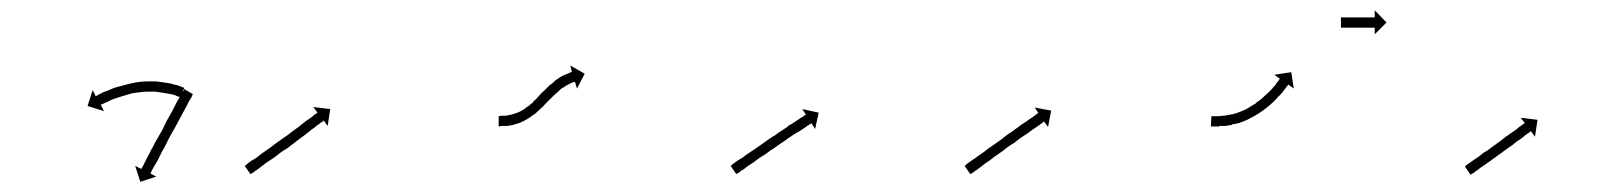

<svg xmlns="http://www.w3.org/2000/svg" viewBox="-20 -415 3132 375"><path d="M330 -226Q330 -226 330 -226Q330 -226 330 -226Q330 -226 330 -226Q330 -226 330 -226Q329 -226 326 -227Q326 -227 326 -227Q326 -227 326 -227Q326 -227 326 -227Q326 -227 326 -227Q323 -229 319 -230Q319 -230 319 -230Q319 -230 319 -230Q319 -230 319 -230Q319 -230 319 -230Q314 -231 309 -232Q309 -232 309 -232Q309 -232 309 -232Q309 -232 309 -232Q309 -232 309 -232Q303 -233 297 -234Q297 -234 297 -234Q297 -234 297 -234Q297 -234 297 -234Q297 -234 297 -234Q291 -235 283 -236Q283 -236 283.5 -236Q284 -236 284 -236Q284 -236 284 -236Q284 -236 284 -236Q276 -236 269 -236Q269 -236 269 -236Q269 -236 269 -236Q269 -236 269 -236Q269 -236 269 -236Q262 -236 254 -235Q254 -235 254 -235Q254 -235 254 -235Q254 -235 254 -235Q254 -235 254 -235Q247 -234 239 -233Q239 -233 239 -233Q239 -233 239 -233Q239 -233 239 -233Q239 -233 239 -233Q232 -231 225 -229Q225 -229 225 -229Q225 -229 225 -229Q225 -229 225 -229Q225 -229 225 -229Q218 -227 212 -225Q212 -225 212 -225Q212 -225 212 -225Q212 -225 212 -225Q212 -225 212 -225Q206 -223 200 -221Q200 -221 200 -221Q200 -221 200 -221Q200 -221 200 -221Q200 -221 200 -221Q195 -219 190 -216Q190 -216 190 -216Q190 -216 190 -216Q190 -216 190 -216Q190 -216 190 -216Q186 -215 183 -213Q183 -213 183 -213Q183 -213 183 -213Q183 -213 183 -213Q183 -213 183 -213Q180 -212 178 -211Q177 -210 177 -210L183 -198L151 -208L161 -239L167 -227Q168 -228 169 -228Q171 -229 174 -231Q174 -231 174 -231Q174 -231 174 -231Q174 -231 174 -231Q174 -231 174 -231Q178 -233 182 -235Q182 -235 182 -235Q182 -235 182 -235Q182 -235 182 -235Q182 -235 182 -235Q187 -237 193 -239Q193 -239 193 -239Q193 -239 193 -239Q193 -239 193 -239Q193 -239 193 -239Q199 -242 205 -244Q205 -244 205 -244Q205 -244 205 -244Q205 -244 205 -244Q205 -244 205 -244Q212 -246 220 -248Q220 -248 220 -248Q220 -248 220 -248Q220 -248 220 -248Q220 -248 220 -248Q227 -250 235 -252Q235 -252 235 -252Q235 -252 235 -252Q235 -252 235.5 -252Q236 -252 236 -252Q244 -254 252 -255Q252 -255 252 -255Q252 -255 252 -255Q252 -255 252 -255Q252 -255 252 -255Q260 -256 268 -256Q268 -256 268.5 -256Q269 -256 269 -256Q269 -256 269 -256Q269 -256 269 -256Q277 -256 285 -256Q285 -256 285 -256Q285 -256 285 -256Q285 -256 285 -256Q285 -256 285 -256Q293 -255 300 -254Q300 -254 300 -254Q300 -254 300 -254Q300 -254 300 -254Q300 -254 300 -254Q307 -253 313 -252Q313 -252 313 -252Q313 -252 313 -252Q313 -252 313 -252Q313 -252 313 -252Q319 -250 324 -249Q324 -249 324 -249Q324 -249 324 -249Q324 -249 324 -249Q324 -249 324 -249Q329 -248 333 -246Q333 -246 333 -246Q333 -246 333 -246Q333 -246 333 -246Q333 -246 333 -246Q336 -245 338 -244Q338 -244 338 -244Q338 -244 338 -244Q338 -244 338 -244Q338 -244 338 -244Q339 -244 340 -243L331 -225Q331 -225 330 -226ZM356 -230Q355 -228 354 -225Q352 -222 349 -217Q347 -213 344 -207Q341 -202 338 -196Q334 -189 331 -183Q327 -176 323 -168Q319 -161 315 -154Q311 -147 307 -139Q304 -132 300 -125Q296 -119 293 -112Q290 -106 287 -100Q284 -95 281 -90Q279 -86 277 -83Q275 -79 275 -78Q274 -77 274 -76L285 -70L254 -60L244 -91L256 -85Q257 -87 257 -87Q258 -89 260 -92Q261 -95 264 -100Q266 -105 269 -110Q272 -115 275 -122Q279 -128 282 -135Q286 -142 290 -149Q294 -156 298 -163Q302 -171 305 -178Q309 -185 313 -192Q317 -199 320 -205Q323 -211 326 -217Q329 -222 332 -227Q334 -231 336 -235Q338 -237 339 -239Q339 -240 340 -241L357 -231Q357 -231 356 -230Z M460 -92Q462 -94 464 -96Q467 -98 471 -101Q476 -104 481 -107Q486 -111 491 -115Q497 -119 504 -124Q510 -128 516 -133Q523 -138 530 -143Q536 -147 543 -152Q549 -157 556 -162Q562 -166 568 -171Q573 -175 578 -179Q583 -182 587 -185Q591 -188 594 -191Q597 -193 599 -194Q599 -195 600 -195L592 -206L625 -202L620 -169L612 -180Q612 -179 611 -178Q609 -177 606 -175Q603 -172 599 -170Q595 -166 590 -163Q585 -159 580 -155Q574 -150 568 -146Q561 -141 555 -136Q548 -131 542 -126Q535 -122 528 -117Q522 -112 515 -107Q509 -103 503 -99Q497 -95 492 -91Q487 -87 483 -84Q479 -82 476 -79Q473 -77 471 -76Q470 -75 469 -75L458 -91Q459 -92 460 -92Z M956 -188Q956 -188 956 -188Q956 -188 956 -188Q956 -188 956 -188Q956 -188 956 -188Q957 -189 958.5 -189Q960 -189 961 -189Q961 -189 961 -189Q961 -189 961 -189Q961 -189 961 -189Q961 -189 961 -189Q964 -189 968 -189Q968 -189 968 -189Q968 -189 968 -189Q968 -189 968 -189Q968 -189 968 -189Q973 -190 978 -191Q978 -191 978 -191Q978 -191 978 -191Q978 -191 977.5 -191Q977 -191 977 -191Q983 -192 988 -194Q988 -194 988 -194Q988 -194 988 -194Q988 -194 988 -194Q988 -194 988 -194Q994 -196 999 -199Q999 -199 999 -199Q999 -199 999 -199Q999 -199 999 -199Q999 -199 999 -199Q1005 -202 1010 -207Q1010 -207 1010 -207Q1010 -207 1010 -207Q1010 -207 1010 -206.5Q1010 -206 1010 -206Q1016 -211 1022 -216Q1022 -216 1021.5 -216Q1021 -216 1021 -216Q1021 -216 1021 -216Q1021 -216 1021 -216Q1027 -221 1032 -227Q1039 -235 1044 -239Q1044 -239 1044 -239Q1044 -239 1044 -239Q1044 -239 1044 -239Q1044 -239 1044 -239Q1050 -245 1055 -250Q1055 -250 1055 -250Q1055 -250 1055 -250Q1055 -250 1055.5 -250Q1056 -250 1056 -250Q1062 -255 1067 -260Q1067 -260 1067 -260Q1067 -260 1067 -260Q1067 -260 1067.5 -260Q1068 -260 1068 -260Q1073 -264 1079 -267Q1079 -267 1079 -267Q1079 -267 1079 -267Q1079 -267 1079 -267Q1079 -267 1079 -267Q1084 -269 1088 -271Q1088 -271 1088.5 -271Q1089 -271 1089 -271Q1089 -271 1089 -271Q1089 -271 1089 -271Q1092 -273 1095 -274Q1095 -274 1095 -274Q1095 -274 1095 -274Q1095 -274 1095 -274Q1095 -274 1095 -274Q1096 -274 1097 -274L1094 -287L1122 -271L1107 -242L1103 -255Q1102 -255 1101 -255Q1101 -255 1101 -255Q1101 -255 1101 -255Q1101 -255 1101 -255Q1101 -255 1101 -255Q1099 -254 1096 -253Q1096 -253 1096 -253Q1096 -253 1096 -253Q1096 -253 1096 -253Q1096 -253 1096 -253Q1092 -251 1088 -249Q1088 -249 1088 -249Q1088 -249 1088 -249Q1088 -249 1088 -249Q1088 -249 1088 -249Q1084 -247 1079 -243Q1079 -243 1079 -243Q1079 -243 1079 -243Q1079 -243 1079 -243.5Q1079 -244 1079 -244Q1074 -240 1069 -235Q1069 -235 1069 -235Q1069 -235 1069 -235Q1069 -235 1069 -235Q1069 -235 1069 -235Q1064 -231 1058 -225Q1058 -225 1058 -225Q1058 -225 1058 -225Q1058 -225 1058 -225Q1058 -225 1058 -225Q1054 -221 1047 -214Q1041 -207 1035 -202Q1035 -202 1035 -202Q1035 -202 1035 -202Q1035 -202 1035 -202Q1035 -202 1035 -202Q1029 -196 1023 -191Q1023 -191 1023 -191Q1023 -191 1023 -191Q1023 -191 1022.5 -191Q1022 -191 1022 -191Q1016 -186 1009 -182Q1009 -182 1009 -182Q1009 -182 1009 -182Q1009 -182 1009 -182Q1009 -182 1009 -182Q1002 -178 995 -175Q995 -175 995 -175Q995 -175 995 -175Q995 -175 995 -175Q995 -175 995 -175Q988 -173 982 -171Q982 -171 982 -171Q982 -171 982 -171Q982 -171 982 -171Q982 -171 982 -171Q976 -170 971 -169Q971 -169 971 -169Q971 -169 971 -169Q971 -169 970.5 -169Q970 -169 970 -169Q966 -169 962 -169Q962 -169 962 -169Q962 -169 962 -169Q962 -169 962 -169Q962 -169 962 -169Q960 -169 958.5 -169Q957 -169 956 -168Q956 -168 956 -168Q956 -168 956 -168Q956 -168 956 -168Q956 -168 956 -168Q955 -168 954 -168V-188Q955 -188 956 -188Z M1409 -92Q1410 -94 1413 -96Q1415 -97 1420 -101Q1425 -104 1430 -107Q1435 -111 1441 -115Q1447 -119 1453 -123Q1460 -128 1466 -132Q1473 -137 1480 -142Q1487 -147 1494 -151Q1500 -156 1507 -160Q1513 -164 1519 -168V-169Q1525 -172 1531 -176Q1536 -179 1540 -182Q1544 -185 1548 -187Q1550 -189 1552 -190Q1553 -191 1554 -191L1547 -202L1579 -195L1572 -163L1565 -174Q1564 -174 1563 -173Q1561 -172 1558 -170Q1555 -168 1551 -165Q1547 -162 1542 -159Q1536 -156 1530 -152Q1524 -148 1518 -144Q1512 -139 1505 -135Q1498 -130 1491 -125Q1484 -121 1478 -116Q1471 -111 1464 -107Q1458 -103 1452 -98Q1447 -95 1441 -91Q1437 -88 1432 -84Q1430 -83 1428 -82Q1426 -81 1425 -79Q1422 -77 1420 -76Q1419 -76 1418 -75L1407 -91Q1408 -92 1409 -92Z M1866 -92Q1867 -94 1870 -96Q1873 -98 1877 -101Q1881 -104 1886 -107Q1891 -111 1897 -115Q1902 -118 1909 -124Q1916 -129 1922 -133Q1929 -138 1936 -143Q1942 -148 1949 -153Q1956 -157 1962 -162Q1968 -166 1974 -171Q1980 -175 1985 -178Q1990 -182 1995 -185Q1999 -188 2002 -190Q2004 -192 2006 -193Q2007 -194 2008 -194L2001 -205L2033 -199L2027 -167L2019 -178Q2019 -177 2018 -177Q2016 -175 2013 -173Q2010 -171 2006 -168Q2002 -165 1997 -162Q1992 -158 1986 -154Q1980 -150 1974 -146Q1967 -141 1961 -136Q1954 -132 1947 -127Q1941 -122 1934 -117Q1928 -113 1921 -108Q1914 -102 1909 -99Q1903 -95 1898 -91Q1893 -87 1889 -84Q1885 -82 1882 -79Q1879 -77 1877 -76Q1876 -75 1875 -75L1864 -91Q1865 -92 1866 -92Z M2348 -188Q2348 -188 2348 -188Q2348 -188 2348 -188Q2347 -188 2347 -188Q2347 -188 2347 -188Q2350 -188 2353 -188Q2353 -188 2353 -188Q2353 -188 2353 -188Q2353 -188 2353 -188Q2353 -188 2353 -188Q2356 -188 2361 -188Q2361 -188 2361 -188Q2361 -188 2361 -188Q2361 -188 2361 -188Q2361 -188 2361 -188Q2366 -189 2371 -189Q2371 -189 2371 -189Q2371 -189 2371 -189Q2371 -189 2371 -189Q2371 -189 2371 -189Q2376 -190 2382 -191Q2382 -191 2382 -191Q2382 -191 2382 -191Q2382 -191 2382 -191Q2382 -191 2382 -191Q2389 -192 2395 -194Q2395 -194 2395 -194Q2395 -194 2395 -194Q2395 -194 2395 -194Q2395 -194 2395 -194Q2402 -197 2408 -199Q2408 -199 2408 -199Q2408 -199 2408 -199Q2408 -199 2408 -199Q2408 -199 2408 -199Q2415 -202 2421 -206Q2421 -206 2421 -206Q2421 -206 2421 -206Q2421 -206 2421 -206Q2421 -206 2421 -206Q2427 -210 2434 -214Q2434 -214 2434 -214Q2434 -214 2434 -214Q2434 -214 2433.5 -214Q2433 -214 2433 -214Q2439 -218 2445 -223Q2445 -223 2445 -223Q2445 -223 2445 -223Q2445 -223 2445 -223Q2445 -223 2445 -223Q2450 -228 2455 -232Q2455 -232 2455 -232Q2455 -232 2455 -232Q2455 -232 2455 -232Q2455 -232 2455 -232Q2460 -237 2464 -241Q2464 -241 2464 -241Q2464 -241 2464 -241Q2464 -241 2464 -241Q2464 -241 2464 -241Q2467 -245 2471 -249Q2471 -249 2471 -249Q2471 -249 2471 -249Q2471 -249 2471 -249Q2471 -249 2471 -249Q2473 -253 2476 -256Q2476 -256 2476 -256Q2476 -256 2476 -256Q2476 -256 2476 -256Q2476 -256 2476 -256Q2477 -258 2479 -260Q2479 -261 2480 -261L2469 -269L2502 -274L2507 -242L2496 -250Q2496 -249 2495 -248Q2493 -246 2491 -243Q2491 -243 2491 -243Q2491 -243 2491 -243Q2491 -243 2491 -243Q2491 -243 2491 -243Q2489 -240 2486 -237Q2486 -237 2486 -237Q2486 -237 2486 -236Q2486 -236 2486 -236Q2486 -236 2486 -236Q2482 -232 2479 -228Q2479 -228 2479 -228Q2479 -228 2479 -228Q2478 -228 2478 -228Q2478 -228 2478 -228Q2474 -223 2469 -218Q2469 -218 2469 -218Q2469 -218 2469 -218Q2469 -218 2469 -218Q2469 -218 2469 -218Q2464 -213 2458 -208Q2458 -208 2458 -208Q2458 -208 2458 -208Q2458 -208 2458 -208Q2458 -208 2458 -208Q2452 -203 2445 -198Q2445 -198 2445 -198Q2445 -198 2445 -198Q2445 -198 2445 -198Q2445 -198 2445 -198Q2438 -193 2431 -189Q2431 -189 2431 -189Q2431 -189 2431 -189Q2431 -189 2431 -189Q2431 -189 2431 -189Q2424 -185 2416 -181Q2416 -181 2416 -181Q2416 -181 2416 -181Q2416 -181 2416 -181Q2416 -181 2416 -181Q2409 -178 2401 -175Q2401 -175 2401 -175Q2401 -175 2401 -175Q2401 -175 2401 -175Q2401 -175 2401 -175Q2394 -173 2386 -172Q2386 -172 2386 -172Q2386 -172 2386 -172Q2386 -171 2386 -171Q2386 -171 2386 -171Q2379 -170 2373 -169Q2373 -169 2373 -169Q2373 -169 2373 -169Q2373 -169 2373 -169Q2373 -169 2373 -169Q2367 -169 2362 -169Q2362 -169 2361.5 -169Q2361 -169 2361 -168Q2361 -168 2361 -168Q2361 -168 2361 -168Q2357 -168 2353 -168Q2353 -168 2353 -168Q2353 -168 2353 -168Q2353 -168 2353 -168Q2353 -168 2353 -168Q2349 -168 2347 -168Q2347 -168 2347 -168Q2347 -168 2347 -168Q2347 -168 2347 -168Q2347 -168 2347 -168Q2346 -168 2345 -168L2346 -188Q2347 -188 2348 -188ZM2600 -381Q2600 -381 2600.5 -381Q2601 -381 2602 -381Q2603 -381 2603.5 -381Q2604 -381 2605 -381Q2606 -381 2607 -381Q2608 -381 2609 -381Q2611 -381 2612 -381Q2613 -381 2614 -381Q2616 -381 2617 -381Q2618 -381 2620 -381Q2621 -381 2622.5 -381Q2624 -381 2626 -381Q2627 -381 2628.5 -381Q2630 -381 2632 -381Q2634 -381 2635.5 -381Q2637 -381 2638 -381Q2640 -381 2641.5 -381Q2643 -381 2644 -381Q2646 -381 2647 -381Q2648 -381 2650 -381Q2651 -381 2652 -381Q2653 -381 2655 -381Q2656 -381 2657 -381Q2658 -381 2659 -381Q2660 -381 2660.5 -381Q2661 -381 2662 -381Q2663 -381 2663.5 -381Q2664 -381 2664 -381Q2664 -381 2664.5 -381Q2665 -381 2665 -381V-395L2688 -371L2665 -348V-361Q2665 -361 2664.5 -361Q2664 -361 2664 -361Q2664 -361 2663.5 -361Q2663 -361 2662 -361Q2661 -361 2660.5 -361Q2660 -361 2659 -361Q2658 -361 2657 -361Q2656 -361 2655 -361Q2653 -361 2652 -361Q2651 -361 2650 -361Q2648 -361 2647 -361Q2646 -361 2644 -361Q2643 -361 2641.5 -361Q2640 -361 2638 -361Q2637 -361 2635.5 -361Q2634 -361 2632 -361Q2630 -361 2628.5 -361Q2627 -361 2626 -361Q2624 -361 2622.5 -361Q2621 -361 2620 -361Q2618 -361 2617 -361Q2616 -361 2614 -361Q2613 -361 2612 -361Q2611 -361 2609 -361Q2608 -361 2607 -361Q2606 -361 2605 -361Q2604 -361 2603.5 -361Q2603 -361 2602 -361Q2601 -361 2600.5 -361Q2600 -361 2600 -361Q2600 -361 2599.5 -361Q2599 -361 2599 -361V-381Q2599 -381 2599.5 -381Q2600 -381 2600 -381Z M2842 -91Q2844 -92 2846 -94Q2848 -95 2852 -98Q2856 -101 2859 -103Q2864 -106 2868 -109Q2873 -113 2878 -117Q2884 -120 2889 -124Q2894 -128 2900 -132Q2905 -136 2911 -140Q2916 -144 2921 -148Q2926 -151 2931 -155Q2936 -158 2940 -161Q2944 -164 2947 -167Q2951 -169 2953 -171Q2955 -173 2957 -174Q2957 -174 2958 -175L2950 -185L2983 -181L2978 -148L2970 -159Q2970 -158 2969 -158Q2967 -156 2965 -155Q2962 -153 2959 -151Q2956 -148 2952 -145Q2948 -142 2943 -139Q2938 -135 2933 -131Q2928 -128 2923 -124Q2917 -120 2912 -116Q2906 -112 2901 -108Q2895 -104 2890 -100Q2885 -97 2880 -93Q2875 -90 2871 -87Q2868 -84 2863 -81Q2860 -79 2858 -77Q2855 -76 2854 -75Q2853 -74 2852 -74L2841 -90Q2842 -90 2842 -91Z"/></svg>

Font: FRB American Cursive Just Arrows
Style: Italic
Weight: 400
Italic angle: -25°
Version: Version 2.0;Modular Font Editor K font №1